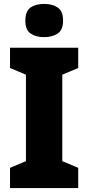

<svg xmlns="http://www.w3.org/2000/svg" viewBox="-20 -1050 448 977"><path d="M378 -93H31V-196L112 -230V-670L31 -704V-807H378V-704L297 -670V-230L378 -196ZM205 -1030Q247 -1030 274 -1011.5Q301 -993 301 -945Q301 -898 273.5 -879.5Q246 -861 205 -861Q162 -861 135.5 -879.5Q109 -898 109 -945Q109 -993 135 -1011.5Q161 -1030 205 -1030Z"/></svg>

Font: Noto Sans Telugu UI SemiCondensed Black
Style: Regular
Weight: 900
Width: 4
Designer: Jelle Bosma - Monotype Design Team
Foundry: Monotype Imaging Inc.
Version: Version 2.005; ttfautohint (v1.8.4.7-5d5b)